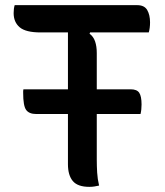

<svg xmlns="http://www.w3.org/2000/svg" viewBox="-20 -720 640 746"><path d="M365 1Q355 3 347 4.5Q339 6 327 6Q282 6 263 -16.5Q244 -39 244 -82V-277H121Q93 -277 81.5 -293Q70 -309 70 -359Q70 -363 70 -366.5Q70 -370 71 -373H244V-594H138Q80 -594 56.5 -614Q33 -634 33 -669Q33 -687 37 -700H513Q541 -700 552 -681Q563 -662 563 -633Q563 -611 558 -594H330L328 -589Q343 -578 349.5 -559Q356 -540 356 -514V-373H488Q512 -373 521 -359.5Q530 -346 530 -314Q530 -304 529 -294.5Q528 -285 526 -277H356V-100Q356 -75 357.5 -49.5Q359 -24 365 1Z"/></svg>

Font: Recursive Mn Csl St Med
Style: Regular
Weight: 500
Monospace: yes
Version: Version 1.079;hotconv 1.0.112;makeotfexe 2.5.65598; ttfautoh